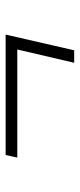

<svg xmlns="http://www.w3.org/2000/svg" viewBox="182 -612 287 692"><g transform="rotate(-90 326.0 -265.5)"><path d="M446.3 -142.1 494.1 -347.2H104.5L113.8 -389.2H547.9L491.2 -142.1Z"/></g></svg>

Font: HK Grotesk Light Legacy Italic
Style: Regular
Weight: 300
Italic angle: -13°
Designer: Alfredo Marco Pradil
Foundry: Hanken Design Co.
Version: Version 2.022;PS 002.022;hotconv 1.0.88;makeotf.lib2.5.64775